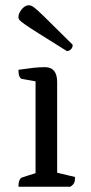

<svg xmlns="http://www.w3.org/2000/svg" viewBox="-20 -709 345 729"><path d="M50 0Q50 -32 66 -36L126 -55L115 -41V-413L127 -398L65 -409Q50 -411 50 -444Q84 -449 106.5 -451.5Q129 -454 151 -454Q197 -454 197 -397V-43L185 -56L265 -37Q265 -22 261.5 -14.5Q258 -7 247 0ZM234 -515Q167 -557 129.5 -580.5Q92 -604 75 -616Q58 -628 54 -633Q50 -638 50 -643Q50 -654 56 -664.5Q62 -675 71 -682Q80 -689 90 -689Q96 -689 102.5 -685.5Q109 -682 124 -668.5Q139 -655 170 -624Q201 -593 256 -539Q256 -528 249 -521.5Q242 -515 234 -515Z"/></svg>

Font: Petrona
Style: Regular
Weight: 400
Designer: Ringo R. Seeber
Foundry: Ringo R. Seeber
Version: Version 2.001; ttfautohint (v1.8.3)